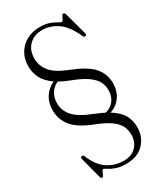

<svg xmlns="http://www.w3.org/2000/svg" viewBox="-220 -796 905 1063"><g transform="rotate(-30 232.5 -264.0)"><path d="M413 39.5Q413 99.5 373 142Q333 184.5 259 184.5Q219 184.5 193 174.5Q167 164.5 152.5 154.8Q138 145 132.5 145Q128 145 123.8 154.8Q119.5 164.5 115.5 174.2Q111.5 184 106 184Q97 184 94.5 173L59.5 39Q56 26.5 65.5 23.5Q75 21.5 80 33Q108.5 103 154.8 133Q201 163 257 163Q306.5 163 335 133.5Q363.5 104 364 57.5Q364 28.5 351.8 3Q339.5 -22.5 308.2 -45.5Q277 -68.5 220 -91Q128 -126 90.8 -171Q53.5 -216 53.5 -276Q53 -322 75.5 -357.8Q98 -393.5 138.5 -412Q95.5 -441.5 77 -476.8Q58.5 -512 58.5 -554.5Q58.5 -601.5 80 -637Q101.5 -672.5 138.2 -692Q175 -711.5 221 -711.5Q258 -711.5 282.8 -702.2Q307.5 -693 322 -683.8Q336.5 -674.5 343 -674.5Q348 -674.5 352.5 -683.5Q357 -692.5 361.5 -701.8Q366 -711 371.5 -711Q380.5 -711 384 -699L422.5 -557.5Q427 -544.5 417 -541.5Q408 -538.5 402.5 -550Q368.5 -626.5 322.8 -658.5Q277 -690.5 224 -690.5Q173 -690.5 141 -658.8Q109 -627 109 -574.5Q109 -528.5 138.5 -491.5Q168 -454.5 247.5 -423Q346 -384.5 382.2 -341Q418.5 -297.5 418.5 -240Q418.5 -191.5 393.8 -155.5Q369 -119.5 325 -105Q374.5 -74.5 394 -39.2Q413.5 -4 413 39.5ZM242.5 -144.5Q276 -131.5 302 -118Q338 -127 357.8 -154Q377.5 -181 377.5 -218.5Q378 -247.5 365 -273Q352 -298.5 318.8 -322.2Q285.5 -346 225 -369Q186.5 -383.5 157.5 -400Q128.5 -388 111.2 -361Q94 -334 94 -297.5Q94 -251 126 -214.2Q158 -177.5 242.5 -144.5Z"/></g></svg>

Font: Fraunces 144pt S050 Light
Style: Regular
Weight: 300
Version: Version 1.000; ttfautohint (v1.8.3)